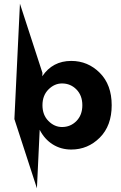

<svg xmlns="http://www.w3.org/2000/svg" viewBox="-20 -800 656 1040"><path d="M366 10Q310 10 265.5 -18Q221 -46 195 -97L180 220L58 -155L88 -780L210 -405L209 -387Q265 -470 366 -470Q456 -470 520.5 -405.5Q585 -341 585 -230Q585 -119 520.5 -54.5Q456 10 366 10ZM316 -348Q275 -348 242.5 -315.5Q210 -283 210 -230Q210 -177 242.5 -144.5Q275 -112 316 -112Q362 -112 394 -144.5Q426 -177 426 -230Q426 -283 394 -315.5Q362 -348 316 -348Z"/></svg>

Font: renner_700bold
Style: Bold
Weight: 700
Version: Version 003.000 ; ttfautohint (v0.97) -l 8 -r 50 -G 200 -x 1